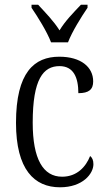

<svg xmlns="http://www.w3.org/2000/svg" viewBox="-20 -786 449 816"><path d="M197 -606H269C286 -651 326 -715 352 -753V-766H324C290 -730 258 -698 233 -657C207 -698 175 -730 142 -766H114V-753C140 -715 180 -651 197 -606ZM235 10C332 10 377 -48 377 -88C377 -105 372 -116 363 -123C345 -77 307 -35 244 -35C163 -35 119 -110 119 -265C119 -450 164 -505 233 -505C293 -505 313 -456 313 -390C358 -390 376 -406 376 -440C376 -501 324 -545 232 -545C126 -545 48 -479 48 -264C48 -65 126 10 235 10Z"/></svg>

Font: Noto Serif Armenian Condensed Light
Style: Regular
Weight: 300
Width: 3
Designer: Monotype Design Team
Foundry: Monotype Imaging Inc.
Version: Version 2.008